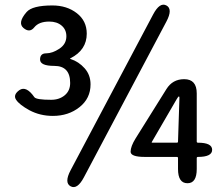

<svg xmlns="http://www.w3.org/2000/svg" viewBox="-20 -773 943 810"><path d="M278 13Q250 -2 278 -55L626 -712Q654 -765 682 -750Q710 -735 682 -682L334 -25Q306 28 278 13ZM771 0Q731 0 731 -60V-106Q731 -111 726 -111H591Q531 -111 531 -133Q531 -155 552 -189L682 -397Q708 -439 757 -439Q810 -439 810 -379V-176Q810 -171 815 -171Q875 -171 875 -141Q875 -111 815 -111Q810 -111 810 -106V-60Q810 0 771 0ZM621 -175Q618 -171 623 -171H726Q731 -171 731 -176L737 -361Q737 -366 734.5 -366Q732 -366 725 -354ZM203 -284Q149 -284 104 -308Q62 -331 48 -352Q34 -373 62 -393Q91 -412 125 -363Q133 -352 196 -352Q230 -352 253 -371Q276 -390 276 -423Q276 -495 209 -495Q149 -495 149 -522Q149 -548 175 -548Q201 -548 230.5 -567.5Q260 -587 260 -620Q260 -648 240 -665Q220 -682 188 -682Q144 -682 124.5 -657.5Q105 -633 79 -655Q53 -677 92 -722Q116 -750 201 -750Q262 -750 304 -717.5Q346 -685 346 -631Q346 -562 277 -527Q273 -525 278 -524Q312 -513 337 -485Q362 -457 362 -417Q362 -358 315.5 -321Q269 -284 203 -284Z"/></svg>

Font: Resource Han Rounded JP Medium
Style: Regular
Weight: 500
Designer: Cyano Hao (round all glyphs); Ryoko NISHIZUKA 西塚涼子 (kana, bopomofo & ideographs); Paul D. Hunt (Latin, Greek & Cyrillic)
Foundry: Cyano Hao
Version: 0.990